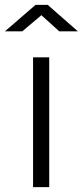

<svg xmlns="http://www.w3.org/2000/svg" viewBox="-52 -764 338 784"><path d="M190 -636H266L143 -744H93L-32 -636H39L117 -702ZM149 -530H83V0H149Z"/></svg>

Font: 18Franklin Light
Style: Regular
Weight: 300
Designer: Pablo Impallari, Rodrigo Fuenzalida (Modified by Dan O. Williams)
Version: Version 0.025;PS 000.025;hotconv 1.0.88;makeotf.lib2.5.64775